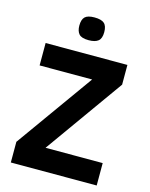

<svg xmlns="http://www.w3.org/2000/svg" viewBox="-129 -961 817 1043"><g transform="rotate(15 280.0 -439.5)"><path d="M35.2 0V-116.2L345.2 -549.8H49.8V-675.8H509.8V-564.9L196.8 -126H518.1V0ZM342.3 -814.9Q342.3 -779.3 324.7 -765.1Q307.1 -751 271 -751Q231 -751 216.6 -767.6Q202.1 -784.2 202.1 -814.9Q202.1 -849.1 217.5 -864Q232.9 -878.9 271 -878.9Q309.1 -878.9 325.7 -864.5Q342.3 -850.1 342.3 -814.9Z"/></g></svg>

Font: Clear Sans
Style: Bold
Weight: 700
Foundry: Intel Corporation
Version: Version 1.00